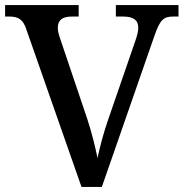

<svg xmlns="http://www.w3.org/2000/svg" viewBox="-20 -734 721 754"><path d="M84 -617 300 0H380L586 -592C608 -656 622 -669 660 -669H681V-714H435V-669H464C504 -669 523 -655 523 -625C523 -613 519 -596 513 -578L405 -265C386 -210 372 -157 363 -113C354 -158 340 -214 323 -266L215 -586C210 -601 207 -613 207 -625C207 -655 225 -669 262 -669H289V-714H0V-669H16C52 -669 71 -658 84 -617Z"/></svg>

Font: Noto Serif Myanmar Medium
Style: Regular
Weight: 500
Designer: Ben Mitchell and the Monotype Design Team
Foundry: Monotype Imaging Inc.
Version: Version 2.106